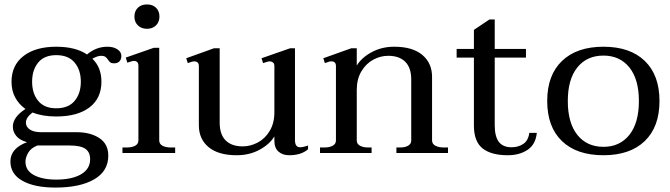

<svg xmlns="http://www.w3.org/2000/svg" viewBox="-20 -691 3026 867"><path d="M528 -439Q528 -423 519.5 -414Q511 -405 495 -405Q484 -405 478.5 -409Q473 -413 468 -421Q462 -430 455.5 -434.5Q449 -439 436 -439Q421 -439 397 -426Q438 -387 438 -322Q438 -247 384 -206Q330 -165 234 -165Q172 -165 127 -183Q97 -161 97 -137Q97 -118 115 -106Q133 -94 166 -94H327Q388 -94 428.5 -67.5Q469 -41 469 12Q469 82 405 119Q341 156 230 156Q136 156 81.5 125.5Q27 95 27 38Q27 -21 102 -49Q69 -58 53.5 -77Q38 -96 38 -119Q38 -162 95 -199Q65 -220 48.5 -251Q32 -282 32 -322Q32 -396 86 -438Q140 -480 234 -480Q321 -480 373 -445Q414 -480 465 -480Q493 -480 510.5 -468Q528 -456 528 -439ZM345 -322Q345 -375 317 -408.5Q289 -442 234 -442Q180 -442 152.5 -408.5Q125 -375 125 -322Q125 -269 152.5 -235.5Q180 -202 234 -202Q289 -202 317 -235.5Q345 -269 345 -322ZM95 39Q95 79 133 99.5Q171 120 234 120Q305 120 346 96Q387 72 387 28Q387 -4 365.5 -19Q344 -34 294 -34H149Q120 -23 107.5 -1.5Q95 20 95 39Z M587 -616Q587 -641 602.5 -656Q618 -671 644 -671Q669 -671 684.5 -656Q700 -641 700 -616Q700 -592 684.5 -576.5Q669 -561 644 -561Q618 -561 602.5 -576.5Q587 -592 587 -616ZM533 -25H552Q576 -25 590.5 -33Q605 -41 605 -57V-394Q605 -416 584 -416Q579 -416 569 -412.5Q559 -409 555 -408L548 -431L674 -475H699V-57Q699 -41 713.5 -33Q728 -25 752 -25H771V0H533Z M1371 -34V-17Q1340 10 1286 10Q1256 10 1237.5 -6.5Q1219 -23 1219 -55V-75Q1197 -39 1151.5 -14.5Q1106 10 1049 10Q966 10 922 -26.5Q878 -63 878 -125V-393Q878 -404 872 -409Q866 -414 858 -414Q848 -414 828 -406L821 -428L946 -473H972V-137Q972 -84 999 -57Q1026 -30 1076 -30Q1111 -30 1144 -47.5Q1177 -65 1198 -100Q1219 -135 1219 -184V-393Q1219 -404 1212.5 -409Q1206 -414 1198 -414Q1190 -414 1168 -406L1161 -428L1290 -473H1312V-58Q1312 -26 1335 -26Q1349 -26 1371 -34Z M2003 -25V0H1770V-25H1786Q1809 -25 1823 -33Q1837 -41 1837 -57V-332Q1837 -385 1810 -412Q1783 -439 1733 -439Q1698 -439 1665.5 -421.5Q1633 -404 1612 -369Q1591 -334 1591 -285V-57Q1591 -41 1605.5 -33Q1620 -25 1643 -25H1658V0H1425V-25H1444Q1468 -25 1482.5 -33Q1497 -41 1497 -57V-393Q1497 -414 1476 -414Q1467 -414 1447 -406L1440 -428L1566 -473H1591V-395Q1613 -431 1658.5 -455.5Q1704 -480 1760 -480Q1843 -480 1887 -443Q1931 -406 1931 -344V-57Q1931 -41 1946 -33Q1961 -25 1985 -25Z M2404 -91Q2399 -39 2362.5 -14.5Q2326 10 2273 10Q2198 10 2159 -21Q2120 -52 2120 -124V-431H2042V-470H2120V-556L2190 -603H2214V-470H2355V-431H2214V-126Q2214 -75 2232.5 -50.5Q2251 -26 2290 -26Q2321 -26 2343.5 -41.5Q2366 -57 2370 -91Z M2451 -235Q2451 -352 2518 -416Q2585 -480 2705 -480Q2825 -480 2891.5 -416Q2958 -352 2958 -235Q2958 -118 2891.5 -54Q2825 10 2705 10Q2584 10 2517.5 -54Q2451 -118 2451 -235ZM2865 -235Q2865 -333 2822 -386.5Q2779 -440 2705 -440Q2630 -440 2587 -386.5Q2544 -333 2544 -235Q2544 -136 2587 -82Q2630 -28 2705 -28Q2779 -28 2822 -82Q2865 -136 2865 -235Z"/></svg>

Font: TavirajRegular
Style: Regular
Weight: 400
Designer: Katatrad Team
Foundry: CadsonDemak
Version: Version 1.001